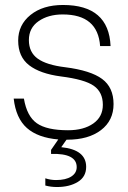

<svg xmlns="http://www.w3.org/2000/svg" viewBox="-20 -547 514 771"><path d="M233 -527Q417 -527 424 -362H382Q373 -489 232 -489Q174 -489 135 -462Q96 -435 96 -386Q96 -337 131.5 -311.5Q167 -286 242 -277Q344 -264 390 -230Q436 -196 436 -129Q436 -63 385.5 -24.5Q335 14 250 14H247L226 44Q326 54 326 123Q326 163 292.5 183.5Q259 204 209 204Q184 204 162 198V169Q183 176 205 176Q244 176 266 162Q288 148 288 124Q288 68 185 71V55L214 13Q132 6 88 -33Q44 -72 35 -151H76Q88 -80 128 -52Q168 -24 253 -24Q316 -24 354.5 -51Q393 -78 393 -126Q393 -177 356.5 -202.5Q320 -228 225 -240Q141 -251 97 -285Q53 -319 53 -384Q53 -447 102.5 -487Q152 -527 233 -527Z"/></svg>

Font: Nacelle UltraLight
Style: Regular
Weight: 200
Designer: Sora Sagano
Foundry: Sora Sagano
Version: Version 1.000;FEAKit 1.0